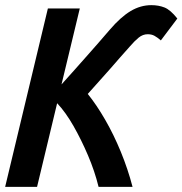

<svg xmlns="http://www.w3.org/2000/svg" viewBox="-23 -726 709 746"><path d="M-3 0 163 -693H287L216 -398Q244 -429 268 -456Q292 -483 314.5 -508.5Q337 -534 359 -559Q381 -584 404 -611Q446 -660 484.5 -683Q523 -706 565 -706Q593 -706 616 -697Q639 -688 666 -654L602 -569Q588 -581 577 -587Q566 -593 551 -593Q532 -593 516 -580Q500 -567 482 -546Q461 -523 442.5 -501.5Q424 -480 405 -458.5Q386 -437 364.5 -413Q343 -389 318 -361Q352 -319 385.5 -261Q419 -203 446.5 -136Q474 -69 492 0H360Q345 -61 319 -122Q293 -183 262.5 -236.5Q232 -290 199 -325L121 0Z"/></svg>

Font: Ubuntu Sans Mono SemiBold
Style: Italic
Weight: 600
Italic angle: -13.5°
Monospace: yes
Designer: Dalton Maag Ltd
Foundry: Dalton Maag Ltd
Version: Version 1.006